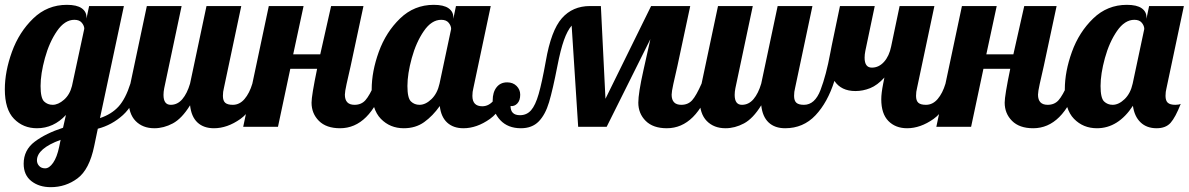

<svg xmlns="http://www.w3.org/2000/svg" viewBox="-33 -525 4922 795"><path d="M65 153Q65 96 111 61.5Q157 27 228 4L240 -49Q189 6 120 6Q63 6 25 -33Q-13 -72 -13 -155Q-13 -229 16.5 -310.5Q46 -392 104.5 -448.5Q163 -505 244 -505Q285 -505 305 -491Q325 -477 325 -454V-448L336 -500H480L381 -36Q429 -52 458 -84Q487 -116 507 -179H549Q522 -90 476 -48.5Q430 -7 372 8L357 80Q337 177 288 213.5Q239 250 177 250Q129 250 97 225Q65 200 65 153ZM265 -169 316 -406Q316 -418 306 -430.5Q296 -443 275 -443Q235 -443 203 -396.5Q171 -350 153 -284.5Q135 -219 135 -169Q135 -119 149.5 -105Q164 -91 185 -91Q208 -91 232 -112Q256 -133 265 -169ZM212 83 218 54Q120 90 120 139Q120 152 129 162Q138 172 154 172Q171 172 187 149Q203 126 212 83Z M499 -114Q499 -139 507 -179L575 -500H719L647 -160Q644 -145 644 -132Q644 -91 674 -91Q702 -91 722 -114.5Q742 -138 754 -179L822 -500H966L894 -160Q890 -145 890 -128Q890 -108 899.5 -99.5Q909 -91 931 -91Q959 -91 979.5 -115Q1000 -139 1012 -179H1054Q1017 -71 962.5 -32.5Q908 6 853 6Q810 6 784.5 -18Q759 -42 754 -89Q720 -34 682.5 -14Q645 6 606 6Q558 6 528.5 -24Q499 -54 499 -114Z M1257 -100Q1257 -129 1280 -240H1169L1118 0H974L1080 -500H1224L1181 -300H1293L1338 -500H1472L1419 -252Q1409 -209 1402 -177Q1395 -145 1395 -133Q1395 -91 1435 -91Q1463 -91 1480 -110Q1497 -129 1519 -179H1561Q1498 6 1375 6Q1318 6 1287.5 -24.5Q1257 -55 1257 -100Z M1506 -155Q1506 -229 1535.5 -310.5Q1565 -392 1623.5 -448.5Q1682 -505 1763 -505Q1804 -505 1824 -491Q1844 -477 1844 -454V-447L1855 -500H1999L1927 -160Q1923 -145 1923 -128Q1923 -85 1964 -85Q1992 -85 2012.5 -111Q2033 -137 2045 -179H2087Q2050 -71 1995.5 -32.5Q1941 6 1886 6Q1844 6 1818.5 -17.5Q1793 -41 1788 -86Q1759 -45 1723.5 -19.5Q1688 6 1639 6Q1582 6 1544 -33Q1506 -72 1506 -155ZM1787 -179 1835 -405Q1835 -418 1825 -430.5Q1815 -443 1794 -443Q1754 -443 1722 -396.5Q1690 -350 1672 -284.5Q1654 -219 1654 -169Q1654 -119 1668.5 -105Q1683 -91 1704 -91Q1729 -91 1753.5 -114.5Q1778 -138 1787 -179Z M2914 -179Q2851 6 2728 6Q2671 6 2640.5 -24.5Q2610 -55 2610 -100Q2610 -139 2631 -233L2660 -363L2479 0H2361L2334 -419Q2316 -398 2302 -358.5Q2288 -319 2275 -252Q2256 -154 2240.5 -102Q2225 -50 2197.5 -22Q2170 6 2124 6Q2070 6 2038.5 -27.5Q2007 -61 2007 -109Q2007 -143 2023 -163.5Q2039 -184 2067 -184Q2091 -184 2106 -169Q2121 -154 2121 -133Q2121 -109 2109 -96.5Q2097 -84 2081 -86Q2081 -48 2120 -48Q2148 -48 2166 -68.5Q2184 -89 2197.5 -136Q2211 -183 2227 -272Q2249 -399 2293.5 -449.5Q2338 -500 2410 -500H2455L2474 -116L2663 -500H2825L2772 -252Q2762 -209 2755 -177Q2748 -145 2748 -133Q2748 -91 2788 -91Q2816 -91 2833 -110Q2850 -129 2872 -179Z M2864 -114Q2864 -139 2872 -179L2940 -500H3084L3012 -160Q3009 -145 3009 -132Q3009 -91 3039 -91Q3067 -91 3087 -114.5Q3107 -138 3119 -179L3187 -500H3331L3259 -160Q3255 -145 3255 -128Q3255 -108 3264.5 -99.5Q3274 -91 3296 -91Q3341 -91 3364.5 -152.5Q3388 -214 3405 -306L3411 -337L3445 -500H3589L3550 -314Q3547 -299 3547 -286Q3547 -245 3577 -245Q3606 -245 3627.5 -269Q3649 -293 3657 -333L3692 -500H3836L3764 -160Q3760 -145 3760 -128Q3760 -108 3769.5 -99.5Q3779 -91 3801 -91Q3829 -91 3849.5 -115Q3870 -139 3882 -179H3924Q3887 -71 3832.5 -32.5Q3778 6 3723 6Q3675 6 3645.5 -24Q3616 -54 3616 -114Q3616 -139 3624 -179L3629 -204Q3600 -172 3570 -160Q3540 -148 3509 -148Q3450 -148 3422 -190Q3394 -101 3343.5 -47.5Q3293 6 3218 6Q3175 6 3149.5 -18Q3124 -42 3119 -89Q3085 -34 3047.5 -14Q3010 6 2971 6Q2923 6 2893.5 -24Q2864 -54 2864 -114Z M4127 -100Q4127 -129 4150 -240H4039L3988 0H3844L3950 -500H4094L4051 -300H4163L4208 -500H4342L4289 -252Q4279 -209 4272 -177Q4265 -145 4265 -133Q4265 -91 4305 -91Q4333 -91 4350 -110Q4367 -129 4389 -179H4431Q4368 6 4245 6Q4188 6 4157.5 -24.5Q4127 -55 4127 -100Z M4376 -155Q4376 -229 4405.5 -310.5Q4435 -392 4493.5 -448.5Q4552 -505 4633 -505Q4674 -505 4694 -491Q4714 -477 4714 -454V-447L4725 -500H4869L4797 -160Q4793 -145 4793 -128Q4793 -108 4802.5 -99.5Q4812 -91 4834 -91Q4848 -91 4856 -95Q4834 -39 4814 -16.5Q4794 6 4756 6Q4715 6 4689.5 -18.5Q4664 -43 4658 -87Q4597 6 4509 6Q4452 6 4414 -33Q4376 -72 4376 -155ZM4657 -179 4705 -405Q4705 -418 4695 -430.5Q4685 -443 4664 -443Q4624 -443 4592 -396.5Q4560 -350 4542 -284.5Q4524 -219 4524 -169Q4524 -119 4538.5 -105Q4553 -91 4574 -91Q4599 -91 4623.5 -114.5Q4648 -138 4657 -179Z"/></svg>

Font: Lobster
Style: Regular
Weight: 400
Designer: Impallari Type
Foundry: Impallari Type
Version: Version 2.100